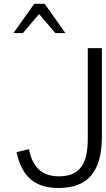

<svg xmlns="http://www.w3.org/2000/svg" viewBox="-20 -959 545 990"><path d="M98.1 -788.6 181.6 -886.7 265.1 -788.6H316.9L210.4 -939.5H156.7L49.3 -788.6ZM65.4 -174.3C93.3 -47.4 159.2 10.3 282.2 10.3C434.6 10.3 502.9 -74.7 505.4 -248V-710.9H432.6V-243.7C432.6 -113.8 392.1 -49.8 282.7 -49.8C192.9 -49.8 146 -102.1 129.4 -189.9Z"/></svg>

Font: Ride Light
Style: Regular
Weight: 300
Version: Version 3.000